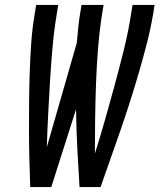

<svg xmlns="http://www.w3.org/2000/svg" viewBox="-20 -755 644 775"><path d="M102 0Q100 -58 98.5 -115.5Q97 -173 97 -231Q97 -289 97.5 -347Q98 -405 100 -463.5Q102 -522 106 -580.5Q110 -639 120 -698L126 -735H215L209 -698Q198 -631 192 -563.5Q186 -496 182 -429Q178 -362 174.5 -295Q171 -228 169 -161L290 -582Q293 -611 295.5 -640Q298 -669 303 -698L309 -735H398L392 -698Q381 -627 375.5 -556.5Q370 -486 367.5 -415.5Q365 -345 364 -275Q363 -205 363 -135Q385 -205 405 -275Q425 -345 444 -415.5Q463 -486 480.5 -556.5Q498 -627 509 -698L515 -735H604L598 -698Q588 -639 573 -580.5Q558 -522 541 -463.5Q524 -405 505.5 -347Q487 -289 467 -231Q447 -173 426.5 -115.5Q406 -58 386 0H301Q296 -78 292 -156.5Q288 -235 287 -314L187 0Z"/></svg>

Font: Iosevka Md Ex Obl
Style: Regular
Weight: 500
Width: 7
Italic angle: -9°
Monospace: yes
Designer: Belleve Invis
Foundry: Belleve Invis
Version: Version 32.5.0; ttfautohint (v1.8.4)